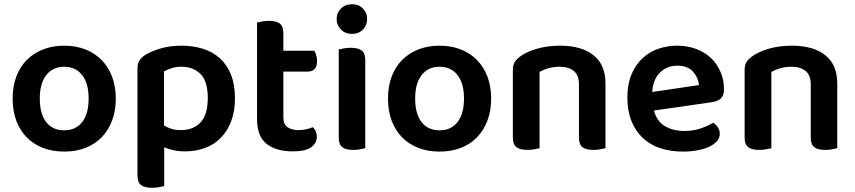

<svg xmlns="http://www.w3.org/2000/svg" viewBox="-20 -705 4061 912"><path d="M530 -237Q530 -179 512.5 -132.5Q495 -86 463 -53Q431 -20 386 -2.5Q341 15 285 15Q229 15 184 -2.5Q139 -20 107 -52.5Q75 -85 57.5 -131.5Q40 -178 40 -237Q40 -295 57.5 -341.5Q75 -388 107.5 -420.5Q140 -453 185 -470.5Q230 -488 285 -488Q340 -488 385 -470.5Q430 -453 462.5 -420Q495 -387 512.5 -340.5Q530 -294 530 -237ZM285 -388Q231 -388 200 -348.5Q169 -309 169 -237Q169 -164 199.5 -125Q230 -86 285 -86Q340 -86 370.5 -125.5Q401 -165 401 -237Q401 -309 370 -348.5Q339 -388 285 -388Z M858 14Q829 14 804.5 8.5Q780 3 760 -5V179Q751 181 736 184Q721 187 702 187Q667 187 650 174Q633 161 633 128V-379Q633 -403 642.5 -418Q652 -433 673 -446Q702 -463 745 -475.5Q788 -488 842 -488Q897 -488 943.5 -473.5Q990 -459 1024 -428.5Q1058 -398 1077 -351Q1096 -304 1096 -239Q1096 -176 1078 -129Q1060 -82 1028.5 -50Q997 -18 953.5 -2Q910 14 858 14ZM839 -87Q899 -87 933 -124Q967 -161 967 -239Q967 -320 932 -354Q897 -388 842 -388Q815 -388 794.5 -381Q774 -374 759 -366V-109Q775 -99 794.5 -93Q814 -87 839 -87Z M1326 -147Q1326 -115 1345.5 -101Q1365 -87 1400 -87Q1417 -87 1434.5 -91Q1452 -95 1466 -101Q1474 -93 1479.5 -81.5Q1485 -70 1485 -55Q1485 -25 1458 -5.5Q1431 14 1371 14Q1292 14 1246.5 -21.5Q1201 -57 1201 -139V-598Q1209 -600 1224.5 -603Q1240 -606 1258 -606Q1293 -606 1309.5 -593Q1326 -580 1326 -547V-464H1473Q1478 -456 1482 -443Q1486 -430 1486 -415Q1486 -389 1474 -377Q1462 -365 1442 -365H1326V-147Z M1589 -470Q1597 -472 1612.5 -475Q1628 -478 1646 -478Q1682 -478 1698.5 -465Q1715 -452 1715 -419V-1Q1707 1 1691.5 4Q1676 7 1658 7Q1622 7 1605.5 -6Q1589 -19 1589 -52ZM1579 -615Q1579 -644 1599.5 -664.5Q1620 -685 1652 -685Q1684 -685 1704 -664.5Q1724 -644 1724 -615Q1724 -585 1704 -564.5Q1684 -544 1652 -544Q1620 -544 1599.5 -564.5Q1579 -585 1579 -615Z M2313 -237Q2313 -179 2295.5 -132.5Q2278 -86 2246 -53Q2214 -20 2169 -2.5Q2124 15 2068 15Q2012 15 1967 -2.5Q1922 -20 1890 -52.5Q1858 -85 1840.5 -131.5Q1823 -178 1823 -237Q1823 -295 1840.5 -341.5Q1858 -388 1890.5 -420.5Q1923 -453 1968 -470.5Q2013 -488 2068 -488Q2123 -488 2168 -470.5Q2213 -453 2245.5 -420Q2278 -387 2295.5 -340.5Q2313 -294 2313 -237ZM2068 -388Q2014 -388 1983 -348.5Q1952 -309 1952 -237Q1952 -164 1982.5 -125Q2013 -86 2068 -86Q2123 -86 2153.5 -125.5Q2184 -165 2184 -237Q2184 -309 2153 -348.5Q2122 -388 2068 -388Z M2730 -305Q2730 -348 2705.5 -368Q2681 -388 2639 -388Q2610 -388 2585.5 -381Q2561 -374 2543 -363V-1Q2534 1 2519 4Q2504 7 2485 7Q2450 7 2433 -6Q2416 -19 2416 -52V-373Q2416 -397 2426 -412Q2436 -427 2457 -441Q2486 -461 2534 -474.5Q2582 -488 2640 -488Q2743 -488 2799.5 -442.5Q2856 -397 2856 -309V-1Q2848 1 2832.5 4Q2817 7 2799 7Q2763 7 2746.5 -6Q2730 -19 2730 -52V-305Z M3086 -180Q3100 -129 3138 -106Q3176 -83 3232 -83Q3274 -83 3309.5 -95.5Q3345 -108 3367 -122Q3381 -114 3390 -100Q3399 -86 3399 -70Q3399 -50 3385.5 -34.5Q3372 -19 3348.5 -8Q3325 3 3293 9Q3261 15 3224 15Q3165 15 3116.5 -1Q3068 -17 3033.5 -49.5Q2999 -82 2979.5 -130Q2960 -178 2960 -242Q2960 -304 2979 -350Q2998 -396 3030.5 -427Q3063 -458 3106 -473Q3149 -488 3197 -488Q3246 -488 3287 -472.5Q3328 -457 3357 -429.5Q3386 -402 3402.5 -363.5Q3419 -325 3419 -280Q3419 -252 3404.5 -238Q3390 -224 3364 -220ZM3197 -393Q3148 -393 3115 -360.5Q3082 -328 3078 -268L3300 -301Q3296 -338 3271 -365.5Q3246 -393 3197 -393Z M3831 -305Q3831 -348 3806.5 -368Q3782 -388 3740 -388Q3711 -388 3686.5 -381Q3662 -374 3644 -363V-1Q3635 1 3620 4Q3605 7 3586 7Q3551 7 3534 -6Q3517 -19 3517 -52V-373Q3517 -397 3527 -412Q3537 -427 3558 -441Q3587 -461 3635 -474.5Q3683 -488 3741 -488Q3844 -488 3900.5 -442.5Q3957 -397 3957 -309V-1Q3949 1 3933.5 4Q3918 7 3900 7Q3864 7 3847.5 -6Q3831 -19 3831 -52V-305Z"/></svg>

Font: Baloo Tammudu 2 SemiBold
Style: Regular
Weight: 600
Designer: Maithili Shingre, Omkar Shende and Ek Type
Foundry: Ek Type
Version: Version 1.640;hotconv 1.0.111;makeotfexe 2.5.65597; ttfautoh